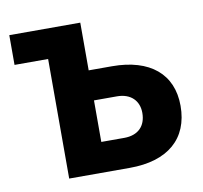

<svg xmlns="http://www.w3.org/2000/svg" viewBox="-63 -574 680 642"><g transform="rotate(-10 277.0 -253.5)"><path d="M8 -406H122V0H328C457 0 531 -63 531 -175C531 -283 457 -345 328 -345H249V-507H8ZM327 -102H249V-243H327C374 -243 401 -215 401 -174C401 -129 374 -102 327 -102Z"/></g></svg>

Font: Finlandica SemiBold
Style: Regular
Weight: 600
Designer: Niklas Ekholm, Juho Hiilivirta, Jaakko Suomalainen
Foundry: Helsinki Type Studio
Version: Version 2.000;Glyphs 3.2 (3202)